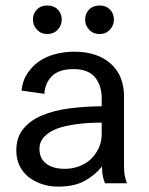

<svg xmlns="http://www.w3.org/2000/svg" viewBox="-20 -674 547 706"><path d="M293 -602.1Q293 -624.5 308.1 -639.6Q322.3 -653.8 346.2 -653.8Q369.6 -653.8 383.8 -639.6Q398.9 -624.5 398.9 -602.1Q398.9 -580.6 383.8 -564.5Q369.1 -548.8 346.2 -548.8Q322.8 -548.8 308.1 -564.5Q293 -580.6 293 -602.1ZM101.1 -602.1Q101.1 -624.5 116.2 -639.6Q130.4 -653.8 153.8 -653.8Q177.7 -653.8 191.9 -639.6Q207 -624.5 207 -602.1Q207 -580.6 191.9 -564.5Q177.2 -548.8 153.8 -548.8Q130.9 -548.8 116.2 -564.5Q101.1 -580.6 101.1 -602.1ZM366.2 0Q361.8 -10.3 358.4 -24.9Q355 -40.5 355 -62Q330.1 -30.3 291 -8.8Q253.4 12.2 193.8 12.2Q161.1 12.2 132.8 2.4Q105.5 -6.8 84 -23.9Q63.5 -40.5 51.3 -65.9Q40 -89.8 40 -121.1Q40 -168.5 65.4 -199.7Q90.8 -231.4 134.3 -249.5Q178.2 -268.1 234.9 -275.4Q295.9 -283.2 354 -283.2V-312Q354 -359.9 329.1 -390.1Q304.2 -419.9 250 -419.9Q196.3 -419.9 170.4 -393.6Q145.5 -367.7 143.1 -329.1L59.1 -340.8Q62.5 -376 80.1 -403.3Q97.2 -429.7 123.5 -448.2Q149.4 -466.3 183.6 -475.1Q217.3 -483.9 252.9 -483.9Q337.9 -483.9 387.2 -439.9Q436 -396 436 -319.8V-64Q436 -40.5 439 -27.3Q442.4 -11.7 446.8 0ZM219.2 -53.2Q245.1 -53.2 269.5 -62Q294.9 -71.3 312.5 -87.4Q330.6 -104 342.3 -127.9Q354 -152.3 354 -182.1V-223.1Q302.7 -223.1 261.2 -217.3Q214.8 -210.9 189 -200.7Q159.2 -189 142.1 -170.4Q125 -151.9 125 -127Q125 -90.8 150.4 -71.8Q175.3 -53.2 219.2 -53.2Z"/></svg>

Font: Post Grotesk Regular
Style: Regular
Weight: 500
Version: 0.900; ttfautohint (v0.96) -l 8 -r 50 -G 200 -x 14 -w "gGD" 